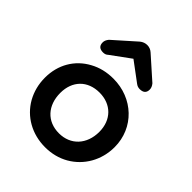

<svg xmlns="http://www.w3.org/2000/svg" viewBox="-204 -832 967 967"><g transform="rotate(45 280.0 -348.0)"><path d="M149 -528C160 -528 169 -531 176 -538L280 -614L382 -538C391 -531 400 -528 410 -528C435 -528 448 -539 448 -562C448 -573 444 -583 435 -594L318 -698C297 -717 265 -717 242 -698L125 -594C116 -583 112 -573 112 -563C112 -540 124 -528 149 -528ZM280 16C327 16 369 5 406 -16C481 -59 528 -139 528 -232C528 -370 419 -472 280 -472C233 -472 191 -462 153 -441C77 -400 32 -324 32 -232C32 -185 43 -143 64 -105C107 -29 187 16 280 16ZM280 -83C195 -83 141 -143 141 -232C141 -317 195 -373 280 -373C363 -373 419 -317 419 -232C419 -143 363 -83 280 -83Z"/></g></svg>

Font: Dongle
Style: Regular
Weight: 400
Designer: Yanghee Ryu
Foundry: Yanghee Ryu
Version: Version 2.000